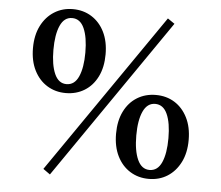

<svg xmlns="http://www.w3.org/2000/svg" viewBox="-56 -852 1112 964"><g transform="rotate(5 500.0 -369.5)"><path d="M726 28Q673 28 631.5 2Q590 -24 566.5 -71.5Q543 -119 543 -184Q543 -249 566.5 -296.5Q590 -344 631.5 -369.5Q673 -395 726 -395Q779 -395 820 -369.5Q861 -344 885 -296.5Q909 -249 909 -184Q909 -119 885 -71.5Q861 -24 820 2Q779 28 726 28ZM273 -365Q221 -365 179.5 -390.5Q138 -416 114 -463.5Q90 -511 90 -576Q90 -641 114 -688.5Q138 -736 179.5 -762Q221 -788 273 -788Q326 -788 367.5 -762Q409 -736 432.5 -688.5Q456 -641 456 -576Q456 -511 432.5 -463.5Q409 -416 367.5 -390.5Q326 -365 273 -365ZM726 -17Q767 -17 787 -62Q807 -107 807 -184Q807 -261 787 -305.5Q767 -350 726 -350Q686 -350 665.5 -305.5Q645 -261 645 -184Q645 -107 665.5 -62Q686 -17 726 -17ZM273 -410Q314 -410 334 -455Q354 -500 354 -576Q354 -653 334 -698Q314 -743 273 -743Q233 -743 213 -698Q193 -653 193 -576Q193 -500 213 -455Q233 -410 273 -410ZM230 49 195 24 752 -783 787 -759Z"/></g></svg>

Font: Zen Old Mincho
Style: Bold
Weight: 700
Designer: Yoshimichi Ohira
Foundry: Positype
Version: Version 1.500